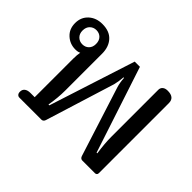

<svg xmlns="http://www.w3.org/2000/svg" viewBox="-119 -761 965 965"><g transform="rotate(45 364.0 -278.5)"><path d="M78 -23Q78 -39 89 -47.5Q100 -56 120 -56H150V-331Q150 -357 154 -376Q144 -370 124 -370Q86 -370 58 -395.5Q30 -421 30 -463Q30 -505 58.5 -531Q87 -557 131 -557Q182 -557 208.5 -527.5Q235 -498 235 -450V-188Q235 -137 225 -79H231L379 -538H416L567 -79H572Q563 -140 563 -188V-522Q563 -535 572.5 -543.5Q582 -552 600 -552Q648 -552 648 -512V-14Q648 -7 644 -3.5Q640 0 634 0H545Q532 0 527 -14L409 -384Q401 -409 399 -442H395Q393 -411 386 -384L271 -14Q266 0 253 0H97Q89 0 83.5 -6Q78 -12 78 -23ZM179 -463Q179 -487 165.5 -500.5Q152 -514 131 -514Q111 -514 97 -500.5Q83 -487 83 -463Q83 -440 97 -426.5Q111 -413 131 -413Q152 -413 165.5 -426.5Q179 -440 179 -463Z"/></g></svg>

Font: Maitree Medium
Style: Regular
Weight: 500
Designer: CadsonDemak Team
Foundry: CadsonDemak
Version: Version 1.000